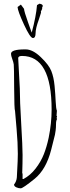

<svg xmlns="http://www.w3.org/2000/svg" viewBox="-20 -1024 383 1046"><path d="M181.6 -996.1 194.8 -1003.9Q212.9 -1001 212.9 -992.2Q212.9 -988.8 209 -981L210 -976.1L202.6 -960.9L203.6 -955.1Q200.2 -942.4 191.9 -918.5Q173.8 -869.1 173.8 -843Q173.8 -816.9 159.2 -816.9Q144.5 -816.9 110.6 -890.4Q76.7 -963.9 75.7 -985.8L93.8 -999L110.8 -976.1Q112.3 -959.5 132.1 -904.1Q151.9 -848.6 152.8 -846.2Q176.8 -935.5 181.6 -996.1ZM76.2 -146 77.1 -186Q77.1 -244.6 70.3 -322.3Q63.5 -399.9 62 -418.9Q57.6 -428.2 57.1 -544.2Q56.6 -660.2 54.9 -672.9Q53.2 -685.5 46.6 -703.1Q40 -720.7 40 -731Q40 -754.9 115.2 -754.9H120.1Q158.2 -754.9 202.1 -712.9Q246.1 -670.9 259.5 -637.2Q272.9 -603.5 277.3 -556.4Q281.7 -509.3 283.4 -470.2Q285.2 -431.2 290 -420.9L288.1 -394L291 -389.2L288.1 -380.9L291 -376Q285.2 -366.7 285.2 -348.1Q285.2 -329.6 283.2 -314Q281.2 -298.3 279.3 -289.6Q277.3 -280.8 272.7 -263.4Q268.1 -246.1 258.8 -208Q231.4 -100.6 168 -49.3Q104.5 2 93 2Q81.5 2 69.6 -3.2Q57.6 -8.3 56.2 -18.1Q70.3 -36.1 71.8 -58.1ZM79.1 -708 87.9 -542Q87.9 -477.5 95.5 -350.8Q103 -224.1 103 -179.4Q103 -134.8 101.1 -81.1L103 -77.1V-48.8H107.9Q145.5 -68.8 174.3 -106.2Q203.1 -143.6 219 -184.3Q234.9 -225.1 245.1 -273.4Q261.2 -352.5 261.2 -426.8Q261.2 -719.2 100.1 -719.2Q80.1 -719.2 79.1 -708Z"/></svg>

Font: Amatic SC
Style: Regular
Weight: 400
Version: Version 1.004